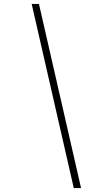

<svg xmlns="http://www.w3.org/2000/svg" viewBox="-20 -838 525 976"><path d="M355 118 141 -818H178L392 118Z"/></svg>

Font: Be Vietnam Thin
Style: Italic
Weight: 250
Italic angle: -9°
Designer: Gabriel Lam
Foundry: TypeRant
Version: Version 3.000